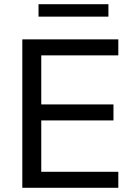

<svg xmlns="http://www.w3.org/2000/svg" viewBox="-20 -892 630 912"><path d="M86 0V-705H542V-629H176V-396H519V-320H176V-76H542V0ZM163 -813V-872H495V-813Z"/></svg>

Font: Mulish ExtraLight Medium
Style: Regular
Weight: 500
Version: Version 3.603